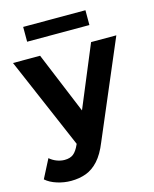

<svg xmlns="http://www.w3.org/2000/svg" viewBox="-136 -811 883 1102"><g transform="rotate(-15 306.0 -260.5)"><path d="M148 202Q106 202 65 189Q24 176 -2 153L55 42Q73 58 96.5 67Q120 76 143 76Q176 76 195.5 60.5Q215 45 231 9L259 -57L271 -74L464 -538H614L371 33Q345 98 311.5 135Q278 172 237.5 187Q197 202 148 202ZM240 21 0 -538H161L347 -88ZM110 -635V-723H480V-635Z"/></g></svg>

Font: MOST Montserrat
Style: Bold
Weight: 700
Designer: Julieta Ulanovsky
Foundry: Julieta Ulanovsky
Version: Version 8.000;March 11, 2024;FontCreator 15.0.0.2926 64-bit